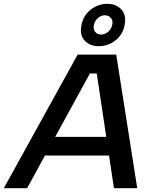

<svg xmlns="http://www.w3.org/2000/svg" viewBox="-62 -986 796 1006"><path d="M445 -601H409L80 0H-42L345 -700H547L657 0H535ZM147 -269H555L536 -171H128ZM591 -855Q581 -803 542 -773.5Q503 -744 455 -744Q409 -744 381.5 -773.5Q354 -803 365 -855Q375 -906 414 -936Q453 -966 500 -966Q547 -966 574 -936Q601 -906 591 -855ZM526 -856Q531 -878 519 -892Q507 -906 487 -906Q468 -906 451.5 -892Q435 -878 430 -856Q425 -833 436.5 -819Q448 -805 468 -805Q487 -805 504 -819Q521 -833 526 -856Z"/></svg>

Font: Albert Sans SemiBold
Style: Italic
Weight: 600
Italic angle: -11.25°
Designer: Andreas Rasmussen
Foundry: a.Foundry
Version: Version 1.025